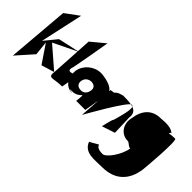

<svg xmlns="http://www.w3.org/2000/svg" viewBox="-181 -1990 3518 3518"><g transform="rotate(45 1577.5 -231.0)"><path d="M78 -881 -23 323 264 0 235 -276 473 77 725 0 316 -354 788 -583 362 -489 164 -246 346 -1078Z M778 -841 730 -28C701 180 778 84 1016 84C1023 32 1087 -224 1027 -224C969 -226 883 -170 897 -268C911 -268 1048 -1087 1045 -1063Z M986 -288C963 -119 1057 41 1226 41H1209C1288 41 1044 17 1213 17C1292 17 1342 -18 1392 -65C1402 -58 1384 88 1384 88H1620L1700 -394C1722 -555 1416 -597 1338 -595C1168 -591 1009 -457 986 -288ZM1190 -232C1201 -312 1263 -358 1339 -358C1406 -354 1453 -317 1443 -242C1432 -163 1386 -108 1308 -108C1227 -108 1179 -153 1190 -232Z M1689 -497 1641 195C1641 195 2074 -583 2156 -583C2246 -583 2158 -310 2116 -152C2094 -152 2040 124 2046 84L2300 0L2287 -380C2314 -575 2149 -589 1925 -589C1712 -540 1751 -438 1807 -438C1844 -447 1855 -523 1855 -523C1859 -521 1689 -497 1689 -497Z M2080 451C2159 661 2391 611 2583 611C2901 611 3093 431 3137 117C3145 61 3212 -705 3156 -705C3130 -705 3023 -702 3007 -686C3013 -732 3038 -733 3053 -709C2986 -799 2832 -793 2708 -781C2483 -781 2359 -635 2328 -410C2283 -232 2387 -60 2572 -60C2612 -60 2644 4 2701 6C2675 192 2501 436 2414 436C2298 436 2266 405 2244 359C2244 359 2078 457 2080 451Z"/></g></svg>

Font: Chaingun
Style: Ita
Weight: 400
Version: Version 0.91